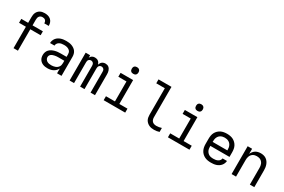

<svg xmlns="http://www.w3.org/2000/svg" viewBox="106 -1920 4587 3105"><g transform="rotate(30 2400.0 -367.5)"><path d="M216 0V-400H88V-473H216V-579Q216 -601 219 -622Q222 -643 231 -663Q240 -683 255 -699Q270 -715 289 -725Q308 -735 329.5 -739Q351 -743 373 -743Q402 -743 431.5 -735.5Q461 -728 483.5 -709Q506 -690 517.5 -662Q529 -634 529 -604Q529 -602 529 -600Q529 -598 529 -596H446Q446 -597 446 -598Q446 -599 446 -600Q446 -614 441 -628Q436 -642 425.5 -652Q415 -662 401 -665.5Q387 -669 373 -669Q356 -669 340.5 -662.5Q325 -656 315 -642.5Q305 -629 301.5 -612.5Q298 -596 298 -579V-473H491V-400H298V0Z M851 8Q830 8 808.5 5Q787 2 767 -6Q747 -14 730 -27.5Q713 -41 701.5 -59Q690 -77 685 -98Q680 -119 680 -141Q680 -169 689 -195.5Q698 -222 717 -242Q736 -262 760.5 -274.5Q785 -287 812 -294.5Q839 -302 866.5 -304.5Q894 -307 921 -307H1029V-355Q1029 -371 1025 -386Q1021 -401 1011 -413Q1001 -425 987.5 -433.5Q974 -442 959.5 -446.5Q945 -451 929.5 -452.5Q914 -454 899 -454Q877 -454 855 -450.5Q833 -447 813.5 -436.5Q794 -426 781.5 -407.5Q769 -389 769 -367Q769 -367 769 -367Q769 -367 769 -367H686Q686 -367 686 -367Q686 -367 686 -367Q686 -392 694.5 -416Q703 -440 718.5 -459.5Q734 -479 755 -492.5Q776 -506 800 -514Q824 -522 849 -525Q874 -528 899 -528Q925 -528 950.5 -525Q976 -522 1000.5 -513Q1025 -504 1047 -489Q1069 -474 1084 -453Q1099 -432 1105.5 -406.5Q1112 -381 1112 -355V0H1029V-90Q1018 -66 998.5 -46.5Q979 -27 955 -14.5Q931 -2 904.5 3Q878 8 851 8ZM882 -65Q900 -65 918 -68Q936 -71 953 -77Q970 -83 985 -94Q1000 -105 1010.5 -120Q1021 -135 1025 -153Q1029 -171 1029 -189V-234H921Q905 -234 888 -233Q871 -232 855 -228.5Q839 -225 823 -220Q807 -215 793 -205.5Q779 -196 771 -181Q763 -166 763 -150Q763 -129 774 -111Q785 -93 802.5 -82.5Q820 -72 840.5 -68.5Q861 -65 882 -65Z M1263 0V-520H1346V-475Q1352 -487 1361 -497.5Q1370 -508 1381.5 -515Q1393 -522 1406.5 -525Q1420 -528 1434 -528Q1434 -528 1434 -528Q1434 -528 1434 -528Q1451 -528 1467 -523.5Q1483 -519 1496.5 -508.5Q1510 -498 1518.5 -483.5Q1527 -469 1533 -453Q1538 -469 1546.5 -483.5Q1555 -498 1567.5 -508Q1580 -518 1596.5 -523Q1613 -528 1629 -528Q1629 -528 1629 -528Q1629 -528 1629 -528Q1646 -528 1662.5 -523.5Q1679 -519 1692 -508.5Q1705 -498 1714 -483.5Q1723 -469 1728 -453Q1733 -437 1735 -420.5Q1737 -404 1737 -387V0H1654V-387Q1654 -400 1651.5 -412.5Q1649 -425 1641.5 -434.5Q1634 -444 1622 -449.5Q1610 -455 1598 -455Q1585 -455 1573.5 -449.5Q1562 -444 1554.5 -434.5Q1547 -425 1544 -412.5Q1541 -400 1541 -387V0H1459V-387Q1459 -400 1456 -412.5Q1453 -425 1445.5 -434.5Q1438 -444 1426.5 -449.5Q1415 -455 1402 -455Q1390 -455 1378 -449.5Q1366 -444 1358.5 -434.5Q1351 -425 1348.5 -412.5Q1346 -400 1346 -387V0Z M1899 0V-74H2067V-447H1915V-520H2149V-74H2301V0ZM2100 -608Q2087 -608 2075 -611.5Q2063 -615 2054 -624Q2045 -633 2041.5 -645Q2038 -657 2038 -670Q2038 -683 2041.5 -695Q2045 -707 2054 -716Q2063 -725 2075 -729Q2087 -733 2100 -733Q2113 -733 2125 -729Q2137 -725 2146 -716Q2155 -707 2159 -695Q2163 -683 2163 -670Q2163 -657 2159 -645Q2155 -633 2146 -624Q2137 -615 2125 -611.5Q2113 -608 2100 -608Z M2844 8Q2820 8 2796 4.5Q2772 1 2750 -9Q2728 -19 2709.5 -35.5Q2691 -52 2679.5 -72.5Q2668 -93 2663.5 -117Q2659 -141 2659 -165V-662H2499V-735H2741V-165Q2741 -145 2747.5 -125Q2754 -105 2768.5 -91Q2783 -77 2803 -71.5Q2823 -66 2844 -66Q2868 -66 2892 -70Q2916 -74 2939 -82V-8Q2916 0 2892 4Q2868 8 2844 8Z M3099 0V-74H3267V-447H3115V-520H3349V-74H3501V0ZM3300 -608Q3287 -608 3275 -611.5Q3263 -615 3254 -624Q3245 -633 3241.5 -645Q3238 -657 3238 -670Q3238 -683 3241.5 -695Q3245 -707 3254 -716Q3263 -725 3275 -729Q3287 -733 3300 -733Q3313 -733 3325 -729Q3337 -725 3346 -716Q3355 -707 3359 -695Q3363 -683 3363 -670Q3363 -657 3359 -645Q3355 -633 3346 -624Q3337 -615 3325 -611.5Q3313 -608 3300 -608Z M3902 8Q3873 8 3843.5 3Q3814 -2 3787.5 -15Q3761 -28 3739.5 -48.5Q3718 -69 3704.5 -95.5Q3691 -122 3685.5 -151Q3680 -180 3680 -210V-310Q3680 -339 3685 -368.5Q3690 -398 3703.5 -424Q3717 -450 3738.5 -471Q3760 -492 3786 -505Q3812 -518 3841.5 -523Q3871 -528 3900 -528Q3929 -528 3958.5 -523Q3988 -518 4014 -505Q4040 -492 4061.5 -471Q4083 -450 4096.5 -424Q4110 -398 4115 -368.5Q4120 -339 4120 -310V-223H3763V-210Q3763 -191 3766 -172Q3769 -153 3777 -136Q3785 -119 3798.5 -104.5Q3812 -90 3828.5 -81.5Q3845 -73 3864 -69.5Q3883 -66 3902 -66Q3924 -66 3945 -69Q3966 -72 3985.5 -81Q4005 -90 4019 -107Q4033 -124 4035 -146H4118Q4116 -121 4106.5 -98Q4097 -75 4081 -56.5Q4065 -38 4044 -25Q4023 -12 3999.5 -4.5Q3976 3 3951.5 5.5Q3927 8 3902 8ZM3763 -297H4037V-310Q4037 -329 4034 -347.5Q4031 -366 4023 -383.5Q4015 -401 4002.5 -415Q3990 -429 3973 -438Q3956 -447 3937.5 -451Q3919 -455 3900 -455Q3881 -455 3862.5 -451Q3844 -447 3827 -438Q3810 -429 3797.5 -415Q3785 -401 3777 -383.5Q3769 -366 3766 -347.5Q3763 -329 3763 -310Z M4288 0V-520H4371V-424Q4381 -448 4397 -468.5Q4413 -489 4434 -502.5Q4455 -516 4480.5 -522Q4506 -528 4532 -528Q4558 -528 4584.5 -521.5Q4611 -515 4633 -500Q4655 -485 4671 -462.5Q4687 -440 4696 -415Q4705 -390 4708.5 -363.5Q4712 -337 4712 -310V0H4629V-310Q4629 -328 4626.5 -346.5Q4624 -365 4617 -382Q4610 -399 4598 -413.5Q4586 -428 4570.5 -437.5Q4555 -447 4536.5 -451Q4518 -455 4500 -455Q4482 -455 4463.5 -451Q4445 -447 4429.5 -437.5Q4414 -428 4402 -413.5Q4390 -399 4383 -382Q4376 -365 4373.5 -346.5Q4371 -328 4371 -310V0Z"/></g></svg>

Font: Bmono
Style: Regular
Weight: 400
Monospace: yes
Designer: Belleve Invis
Foundry: Belleve Invis
Version: Version 11.2.2; ttfautohint (v1.8.2)